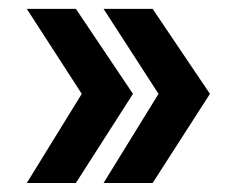

<svg xmlns="http://www.w3.org/2000/svg" viewBox="-20 -470 530 430"><path d="M40 -450.2H149.9L277.8 -259.8L149.9 -60.1H40L163.1 -259.8ZM211.9 -450.2H321.8L450.2 -259.8L321.8 -60.1H211.9L335 -259.8Z"/></svg>

Font: Fivo Sans Modern Med
Style: Regular
Weight: 450
Designer: Alexander Slobzheninov
Foundry: Alexander Slobzheninov
Version: 1.0